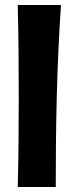

<svg xmlns="http://www.w3.org/2000/svg" viewBox="-20 -756 300 768"><path d="M51 -736C54 -612 55 -488 55 -364C55 -245 54 -127 51 -8H203C203 -249 207 -491 224 -736Z"/></svg>

Font: Galindo
Style: Regular
Weight: 400
Designer: Astigmatic (AOETI)
Foundry: Astigmatic (AOETI)
Version: Version 1.000